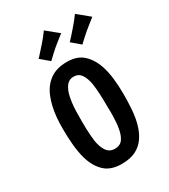

<svg xmlns="http://www.w3.org/2000/svg" viewBox="-178 -795 786 891"><g transform="rotate(-30 215.0 -349.0)"><path d="M208 10Q149 10 116.5 -21Q84 -52 69 -103Q59 -138 55 -180Q51 -222 51 -269Q51 -300 53.5 -328.5Q56 -357 62 -383Q68 -409 77 -431Q95 -476 130.5 -502Q166 -528 223 -528Q277 -528 308.5 -499Q340 -470 356 -423Q367 -390 371.5 -349.5Q376 -309 376 -264Q376 -222 373 -183.5Q370 -145 361 -112Q351 -75 332 -47.5Q313 -20 283 -5Q253 10 208 10ZM215 -67Q244 -67 258 -87.5Q272 -108 277 -141Q280 -157 281 -174.5Q282 -192 282.5 -211Q283 -230 282 -250Q282 -286 280.5 -319.5Q279 -353 275 -379Q269 -413 255 -433Q241 -453 215 -453Q200 -453 189 -446Q178 -439 170 -425.5Q162 -412 157 -395Q152 -376 149 -353Q146 -330 145.5 -305Q145 -280 145 -254Q145 -235 145.5 -215.5Q146 -196 147.5 -178.5Q149 -161 151 -145Q157 -110 172 -88.5Q187 -67 215 -67ZM326 -561 280 -600Q279 -599 285.5 -606Q292 -613 303 -625Q314 -637 324 -649Q334 -660 344 -672.5Q354 -685 360.5 -694Q367 -703 367 -702L430 -650Q431 -651 422 -644Q413 -637 400.5 -627Q388 -617 377 -608Q367 -600 354.5 -588.5Q342 -577 333.5 -569Q325 -561 326 -561ZM162 -567 116 -606Q116 -605 122.5 -612Q129 -619 139.5 -631Q150 -643 161 -655Q171 -666 181 -678.5Q191 -691 197.5 -700Q204 -709 203 -708L267 -656Q267 -657 258 -650Q249 -643 236.5 -633Q224 -623 213 -614Q203 -606 191 -594.5Q179 -583 170.5 -575Q162 -567 162 -567Z"/></g></svg>

Font: Truculenta SemiBold
Style: Regular
Weight: 600
Version: Version 1.002